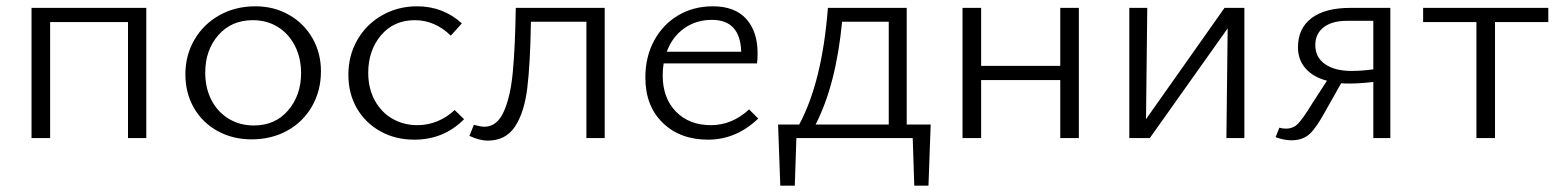

<svg xmlns="http://www.w3.org/2000/svg" viewBox="-20 -438 4955 609"><path d="M444 0H386V-368H139V0H80V-413H444Z M568 -202Q568 -263 597 -312.5Q626 -362 676.5 -390Q727 -418 790 -418Q849 -418 896.5 -391Q944 -364 971 -317Q998 -270 998 -212Q998 -150 969.5 -100.5Q941 -51 891 -23.5Q841 4 778 4Q718 4 670 -22.5Q622 -49 595 -96Q568 -143 568 -202ZM935 -206Q935 -255 915 -293.5Q895 -332 860.5 -353Q826 -374 782 -374Q714 -374 672.5 -326.5Q631 -279 631 -208Q631 -158 651 -120Q671 -82 706 -61Q741 -40 785 -40Q853 -40 894 -88Q935 -136 935 -206Z M1085 -201Q1085 -262 1113.5 -311.5Q1142 -361 1192 -389.5Q1242 -418 1303 -418Q1385 -418 1445 -364L1410 -325Q1359 -374 1296 -374Q1229 -374 1188.5 -326Q1148 -278 1148 -207Q1148 -158 1168.5 -120Q1189 -82 1224.5 -61.5Q1260 -41 1304 -41Q1337 -41 1367.5 -53.5Q1398 -66 1422 -89L1452 -60Q1388 5 1294 5Q1234 5 1186.5 -21.5Q1139 -48 1112 -94.5Q1085 -141 1085 -201Z M1898 0H1840V-369H1664Q1662 -237 1652.5 -159Q1643 -81 1613.5 -36.5Q1584 8 1527 8Q1501 8 1469 -7L1483 -42Q1506 -36 1516 -36Q1556 -36 1577.5 -83Q1599 -130 1606.5 -209Q1614 -288 1616 -413H1898Z M2385 -62Q2315 5 2226 5Q2137 5 2082 -48.5Q2027 -102 2027 -192Q2027 -258 2055 -309.5Q2083 -361 2131.5 -389.5Q2180 -418 2241 -418Q2311 -418 2347 -378Q2383 -338 2383 -269Q2383 -248 2381 -237H2085Q2082 -219 2082 -199Q2082 -127 2124 -84Q2166 -41 2235 -41Q2302 -41 2356 -91ZM2095 -274H2331Q2328 -375 2238 -375Q2188 -375 2150 -348Q2112 -321 2095 -274Z M2925 151H2880L2875 0H2506L2501 151H2455L2448 -43H2515Q2588 -179 2606 -413H2856V-43H2932ZM2799 -43V-369H2651Q2632 -170 2567 -43Z M3402 -413V0H3343V-184H3092V0H3033V-413H3092V-229H3343V-413Z M3927 0H3870L3874 -348L3627 0H3562V-413H3619L3615 -60L3864 -413H3927Z M4390 -413V0H4336V-178Q4293 -173 4258 -173Q4242 -173 4234 -174L4186 -89Q4157 -35 4135 -14Q4113 7 4076 7Q4053 7 4026 -3L4038 -33Q4047 -30 4059 -30Q4082 -30 4097.5 -46Q4113 -62 4143 -111L4189 -182Q4146 -193 4121.5 -220.5Q4097 -248 4097 -288Q4097 -348 4140 -380.5Q4183 -413 4263 -413ZM4336 -218V-372H4253Q4205 -372 4178.5 -351.5Q4152 -331 4152 -295Q4152 -256 4183 -234.5Q4214 -213 4267 -213Q4298 -213 4336 -218Z M4891 -368H4722V0H4663V-368H4494V-413H4891Z"/></svg>

Font: Ysabeau Semilight
Style: Regular
Weight: 300
Designer: Christian Thalmann (Catharsis Fonts)
Version: Version 0.003